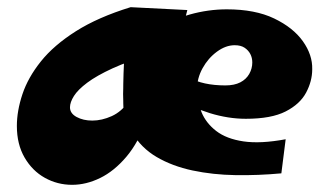

<svg xmlns="http://www.w3.org/2000/svg" viewBox="-20 -481 917 535"><path d="M181 34Q140 34 105 14.5Q70 -5 48.5 -42Q27 -79 27 -130Q27 -172 42.5 -218.5Q58 -265 94 -310Q130 -355 191.5 -394Q253 -433 344 -461L406 -330Q338 -311 293.5 -290.5Q249 -270 223 -250.5Q197 -231 186 -213.5Q175 -196 175 -182Q175 -165 193.5 -155Q212 -145 237 -145Q264 -145 291.5 -157.5Q319 -170 338 -198Q357 -226 357 -272L416 -299Q411 -210 388.5 -147Q366 -84 332 -44Q298 -4 259 15Q220 34 181 34ZM325 -148Q324 -167 323.5 -192.5Q323 -218 323.5 -247Q324 -276 325.5 -306.5Q327 -337 329.5 -366Q332 -395 335.5 -419.5Q339 -444 344 -461L502 -453Q488 -400 475.5 -350Q463 -300 454.5 -259.5Q446 -219 441 -192ZM764 2Q700 8 636.5 7Q573 6 516.5 -6Q460 -18 416.5 -43.5Q373 -69 348 -112Q323 -155 323 -219Q323 -279 348 -323Q373 -367 415 -396.5Q457 -426 508.5 -440.5Q560 -455 612 -455Q691 -455 744 -429.5Q797 -404 824 -366Q851 -328 850 -288Q850 -255 833 -223Q816 -191 776 -170.5Q736 -150 665 -150Q640 -150 615 -154Q590 -158 565.5 -165.5Q541 -173 518 -183.5Q495 -194 475 -207L504 -266Q526 -254 551.5 -248.5Q577 -243 608 -243Q633 -243 649.5 -251.5Q666 -260 674.5 -275Q683 -290 683 -307Q683 -320 677.5 -330.5Q672 -341 661.5 -348Q651 -355 634 -355Q609 -355 584.5 -337Q560 -319 544.5 -291Q529 -263 529 -232Q529 -199 541.5 -168.5Q554 -138 582.5 -116Q611 -94 658.5 -87Q706 -80 776 -93Z"/></svg>

Font: Marhey Light
Style: Bold
Weight: 700
Version: Version 1.000